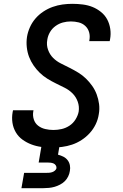

<svg xmlns="http://www.w3.org/2000/svg" viewBox="-20 -763 640 1003"><path d="M251 8Q223 8 196 4.5Q169 1 144 -8.5Q119 -18 97.5 -33.5Q76 -49 62.5 -72Q49 -95 45 -122Q41 -149 46 -177L48 -187H155L154 -182Q150 -160 156.5 -139.5Q163 -119 179 -106.5Q195 -94 216 -89Q237 -84 259 -84Q281 -84 302.5 -89Q324 -94 343 -106.5Q362 -119 374.5 -139Q387 -159 391 -180Q395 -207 386 -232Q377 -257 359 -275Q341 -293 318 -304.5Q295 -316 272.5 -327Q250 -338 228 -351.5Q206 -365 188 -382.5Q170 -400 155.5 -421Q141 -442 132 -465.5Q123 -489 120 -516Q117 -543 121 -570Q125 -595 136 -620Q147 -645 165 -666Q183 -687 206.5 -702.5Q230 -718 255.5 -727Q281 -736 306.5 -739.5Q332 -743 358 -743Q386 -743 413 -739.5Q440 -736 463.5 -726.5Q487 -717 507.5 -700.5Q528 -684 540 -661.5Q552 -639 556 -612Q560 -585 555 -558L553 -548H446L447 -553Q451 -575 445.5 -594.5Q440 -614 425.5 -627.5Q411 -641 391 -646Q371 -651 350 -651Q329 -651 308.5 -645.5Q288 -640 270 -627Q252 -614 241 -595Q230 -576 227 -555Q222 -528 231 -503Q240 -478 257.5 -460.5Q275 -443 298 -431.5Q321 -420 344 -408.5Q367 -397 389 -383.5Q411 -370 429 -352.5Q447 -335 461.5 -314.5Q476 -294 485 -270Q494 -246 497.5 -219.5Q501 -193 496 -166Q492 -139 480 -114Q468 -89 449 -68Q430 -47 406 -31.5Q382 -16 356.5 -7.5Q331 1 304 4.5Q277 8 251 8ZM92 220 106 140H221Q229 140 236.5 139.5Q244 139 252 136.5Q260 134 266.5 128.5Q273 123 275 116Q276 108 271.5 101Q267 94 260 91Q253 88 245 87Q237 86 229 86H182L211 -84H305L283 45Q298 49 311 55.5Q324 62 333 73.5Q342 85 345 100Q348 115 345 130Q343 145 336 159Q329 173 318.5 183.5Q308 194 293.5 201.5Q279 209 265 213Q251 217 236 218.5Q221 220 207 220Z"/></svg>

Font: Iosevka SmBd Ex Obl
Style: Regular
Weight: 600
Width: 7
Italic angle: -9°
Monospace: yes
Designer: Belleve Invis
Foundry: Belleve Invis
Version: Version 32.5.0; ttfautohint (v1.8.4)